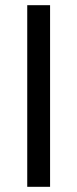

<svg xmlns="http://www.w3.org/2000/svg" viewBox="-20 -720 298 740"><path d="M173 0H85V-700H173Z"/></svg>

Font: Golos Text
Style: Regular
Weight: 400
Designer: A.Korolkova, Vitaly Kuzmin
Foundry: ParaType Ltd
Version: Version 2.004